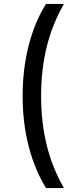

<svg xmlns="http://www.w3.org/2000/svg" viewBox="-20 -762 377 976"><path d="M95 -274Q95 -411 126 -531.5Q157 -652 214 -742H305Q245 -637 217 -522Q189 -407 189 -274Q189 -141 217 -26Q245 89 305 194H214Q157 102 126 -17.5Q95 -137 95 -274Z"/></svg>

Font: CMG Sans Medium
Style: Regular
Weight: 500
Designer: Julieta Ulanovsky
Foundry: Julieta Ulanovsky
Version: Version 7.200